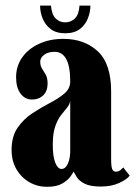

<svg xmlns="http://www.w3.org/2000/svg" viewBox="-20 -674 496 704"><path d="M152.5 11Q117.5 11 88 -5.8Q58.5 -22.5 40.5 -53Q22.5 -83.5 22.5 -124.5Q22.5 -173.5 44.2 -205.2Q66 -237 98 -258.2Q130 -279.5 162 -296Q194 -312.5 215.8 -330.8Q237.5 -349 237.5 -375.5Q237.5 -484 180 -484Q156.5 -484 142 -473.2Q127.5 -462.5 127.5 -447.5Q127.5 -433 134.2 -422.5Q141 -412 147.8 -400Q154.5 -388 154.5 -367.5Q154.5 -340 138.5 -324.5Q122.5 -309 97.5 -309Q71.5 -309 55.2 -331Q39 -353 39 -391Q39 -431.5 61.2 -463.2Q83.5 -495 122.8 -513.2Q162 -531.5 212.5 -531.5Q289 -531.5 338.2 -486.2Q387.5 -441 387.5 -338V-91Q387.5 -63 391.5 -53.8Q395.5 -44.5 404.5 -44.5Q414.5 -44.5 421.5 -50.2Q428.5 -56 432 -60L455.5 -30Q446 -16.5 417.2 -3.2Q388.5 10 350 10Q310.5 10 290.2 -0.5Q270 -11 261.8 -24.2Q253.5 -37.5 249.5 -45Q248 -40 238.2 -26.5Q228.5 -13 208 -1Q187.5 11 152.5 11ZM205.5 -54.5Q220 -54.5 228.8 -74Q237.5 -93.5 237.5 -121V-304.5Q235.5 -290.5 225.5 -278.8Q215.5 -267 203.5 -251.5Q191.5 -236 182.5 -210.5Q173.5 -185 173.5 -143.5Q173.5 -99.5 182.8 -77Q192 -54.5 205.5 -54.5ZM219 -552Q186 -552 165.8 -567.5Q145.5 -583 136.2 -606.5Q127 -630 127 -653.5H167Q169.5 -621 184 -606.5Q198.5 -592 219 -592Q240 -592 254.8 -606.5Q269.5 -621 271.5 -653.5H311.5Q311.5 -630 302.2 -606.5Q293 -583 272.8 -567.5Q252.5 -552 219 -552Z"/></svg>

Font: Imbue 10pt Black
Style: Regular
Weight: 900
Designer: Tyler Finck
Foundry: Etcetera Type Company
Version: Version 1.102; ttfautohint (v1.8.3)